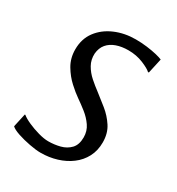

<svg xmlns="http://www.w3.org/2000/svg" viewBox="-144 -660 700 761"><g transform="rotate(30 206.0 -279.0)"><path d="M367 -480H363Q353 -490 321.8 -503Q290.5 -516 253.5 -516Q223 -516 199 -507.5Q175 -499 160.5 -481.8Q146 -464.5 143.5 -438Q142 -409.5 155 -386.5Q168 -363.5 188.8 -345.2Q209.5 -327 230.5 -311.5Q254 -293.5 281.2 -271.5Q308.5 -249.5 328 -219.8Q347.5 -190 347.5 -148.5Q347.5 -111 332 -81.5Q316.5 -52 289.5 -31.8Q262.5 -11.5 227.8 -0.8Q193 10 154 10Q133 10 102.8 4.2Q72.5 -1.5 46.5 -10.2Q20.5 -19 11 -28.5L24.5 -90H27Q39 -80 62.5 -69.5Q86 -59 112 -51.8Q138 -44.5 157.5 -44.5Q185 -44.5 211.2 -51.2Q237.5 -58 254.8 -76.2Q272 -94.5 272 -128Q272 -157 256.5 -179.5Q241 -202 218.5 -219.8Q196 -237.5 175 -252Q156 -265 131 -287.8Q106 -310.5 87.2 -342.2Q68.5 -374 68.5 -414Q68.5 -462 94.2 -496.5Q120 -531 163 -549.5Q206 -568 257 -568Q283 -568 308.5 -564.8Q334 -561.5 353.8 -556.8Q373.5 -552 382 -548Z"/></g></svg>

Font: Merriweather Light
Style: Italic
Weight: 300
Italic angle: -7.8°
Designer: Eben Sorkin
Foundry: Eben Sorkin
Version: Version 2.101